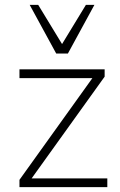

<svg xmlns="http://www.w3.org/2000/svg" viewBox="-20 -769 494 789"><path d="M60 0V-30L369 -461V-448H60V-484H410V-454L100 -22V-36H421V0ZM211 -549 102 -749H137L235 -588L333 -749H368L259 -549Z"/></svg>

Font: Nunito Sans 12pt ExtraLight
Style: Regular
Weight: 200
Designer: Vernon Adams
Foundry: Vernon Adams
Version: Version 3.101;gftools[0.9.27]